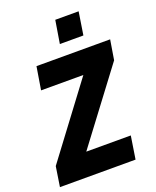

<svg xmlns="http://www.w3.org/2000/svg" viewBox="-166 -1016 904 1112"><g transform="rotate(-20 286.5 -460.0)"><path d="M7 0 26 -123 394 -614 391 -564H96L119 -705H573L553 -583L183 -91L186 -141H495L473 0ZM290 -779 313 -920H457L435 -779Z"/></g></svg>

Font: Nunito Sans 10pt Condensed Black
Style: Italic
Weight: 900
Width: 3
Italic angle: -9°
Designer: Vernon Adams
Foundry: Vernon Adams
Version: Version 3.101;gftools[0.9.27]